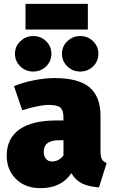

<svg xmlns="http://www.w3.org/2000/svg" viewBox="-20 -961 591 1001"><path d="M536 -111 496 16Q442 12 408 -4.5Q374 -21 352 -58Q300 20 191 20Q112 20 63.5 -27.5Q15 -75 15 -150Q15 -239 81 -286Q147 -333 273 -333H311V-346Q311 -386 295 -400Q279 -414 234 -414Q210 -414 172.5 -406.5Q135 -399 96 -386L53 -512Q102 -532 159.5 -543Q217 -554 264 -554Q390 -554 447 -505.5Q504 -457 504 -357V-173Q504 -145 511 -131.5Q518 -118 536 -111ZM311 -151V-230H290Q248 -230 228 -215Q208 -200 208 -169Q208 -146 220 -132.5Q232 -119 252 -119Q270 -119 285.5 -128Q301 -137 311 -151ZM248 -681Q248 -642 220.5 -615Q193 -588 153 -588Q114 -588 86 -615Q58 -642 58 -681Q58 -719 86 -746Q114 -773 153 -773Q193 -773 220.5 -746Q248 -719 248 -681ZM493 -681Q493 -642 465.5 -615Q438 -588 398 -588Q359 -588 331 -615Q303 -642 303 -681Q303 -719 331 -746Q359 -773 398 -773Q438 -773 465.5 -746Q493 -719 493 -681ZM438 -807H113V-941H438Z"/></svg>

Font: Fira Sans Black
Style: Regular
Weight: 900
Designer: Carrois Corporate & Edenspiekermann AG
Foundry: Carrois Corporate GbR & Edenspiekermann AG
Version: Version 4.203